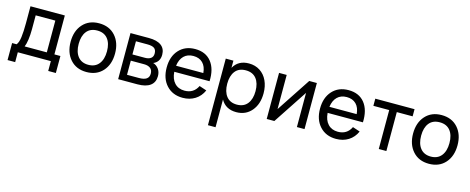

<svg xmlns="http://www.w3.org/2000/svg" viewBox="-38 -1244 5314 2173"><g transform="rotate(15 2619.0 -157.5)"><path d="M29.8 115.2V-84H82.5Q106 -111.3 114.5 -177.2Q123 -243.2 123 -340.8V-540H525.4V-84H595.7V115.2H506.3V0H119.1V115.2ZM176.8 -84H436.5V-456.1H206.5V-293.9Q206.5 -227.1 198.5 -170.9Q190.4 -114.7 176.8 -84Z M925.3 15.1Q806.2 15.1 735.8 -64Q665.5 -143.1 665.5 -270.5Q665.5 -398.4 736.1 -476.8Q806.6 -555.2 925.3 -555.2Q1044.9 -555.2 1115.5 -476.6Q1186 -397.9 1186 -270.5Q1186 -142.1 1115.5 -63.5Q1044.9 15.1 925.3 15.1ZM925.3 -69.3Q1005.4 -69.3 1048.3 -123.3Q1091.3 -177.2 1091.3 -270.5Q1091.3 -364.7 1048.6 -417.7Q1005.9 -470.7 925.3 -470.7Q844.7 -470.7 802.2 -417.5Q759.8 -364.3 759.8 -270.5Q759.8 -176.8 802.7 -123Q845.7 -69.3 925.3 -69.3Z M1520.5 0H1294.9V-540H1511.2Q1606 -540 1655.5 -503.2Q1705.1 -466.3 1705.1 -395Q1705.1 -351.6 1685.1 -322Q1665 -292.5 1630.4 -279.3Q1669.9 -268.1 1695.6 -233.2Q1721.2 -198.2 1721.2 -149.4Q1721.2 -76.2 1669.9 -38.1Q1618.7 0 1520.5 0ZM1511.2 -466.3H1378.4V-312H1525.9Q1568.8 -312 1594 -330.6Q1619.1 -349.1 1619.1 -386.7Q1619.1 -429.7 1593.8 -448Q1568.4 -466.3 1511.2 -466.3ZM1378.9 -73.7H1519Q1577.1 -73.7 1606.2 -93.5Q1635.3 -113.3 1635.3 -155.3Q1635.3 -198.2 1607.9 -218.8Q1580.6 -239.3 1535.2 -239.3H1378.9Z M2052.7 -68.4Q2159.7 -68.4 2205.6 -163.6L2291.5 -134.8Q2259.8 -63 2197.5 -23.9Q2135.3 15.1 2052.7 15.1Q1934.1 15.1 1862.5 -63Q1791 -141.1 1791 -270Q1791 -399.9 1862.1 -477.5Q1933.1 -555.2 2050.8 -555.2Q2174.3 -555.2 2240.2 -472.4Q2306.2 -389.6 2300.3 -245.1H1886.7Q1892.6 -161.6 1936.3 -115Q1980 -68.4 2052.7 -68.4ZM1888.7 -316.4H2208Q2202.1 -392.1 2161.1 -433.1Q2120.1 -474.1 2050.8 -474.1Q1982.4 -474.1 1940.4 -432.9Q1898.4 -391.6 1888.7 -316.4Z M2500.5 240.2H2411.1V-540H2500.5V-455.6Q2555.7 -555.2 2680.7 -555.2Q2754.4 -555.2 2810.3 -518.8Q2866.2 -482.4 2896.2 -418Q2926.3 -353.5 2926.3 -270.5Q2926.3 -143.1 2858.9 -64Q2791.5 15.1 2680.7 15.1Q2556.2 15.1 2500.5 -84.5ZM2666 -69.3Q2747.1 -69.3 2789.6 -123.8Q2832 -178.2 2832 -270.5Q2832 -363.8 2789.6 -417.2Q2747.1 -470.7 2666 -470.7Q2584 -470.7 2542.2 -416.7Q2500.5 -362.8 2500.5 -270.5Q2500.5 -177.2 2543.2 -123.3Q2585.9 -69.3 2666 -69.3Z M3389.2 -540H3478.5V0H3389.2V-400.4L3125 0H3035.6V-540H3125V-139.6Z M3849.6 -68.4Q3956.5 -68.4 4002.4 -163.6L4088.4 -134.8Q4056.6 -63 3994.4 -23.9Q3932.1 15.1 3849.6 15.1Q3731 15.1 3659.4 -63Q3587.9 -141.1 3587.9 -270Q3587.9 -399.9 3658.9 -477.5Q3730 -555.2 3847.7 -555.2Q3971.2 -555.2 4037.1 -472.4Q4103 -389.6 4097.2 -245.1H3683.6Q3689.5 -161.6 3733.2 -115Q3776.9 -68.4 3849.6 -68.4ZM3685.5 -316.4H4004.9Q3999 -392.1 3958 -433.1Q3917 -474.1 3847.7 -474.1Q3779.3 -474.1 3737.3 -432.9Q3695.3 -391.6 3685.5 -316.4Z M4437.5 0H4348.6V-456.1H4163.1V-540H4623V-456.1H4437.5Z M4938 15.1Q4818.8 15.1 4748.5 -64Q4678.2 -143.1 4678.2 -270.5Q4678.2 -398.4 4748.8 -476.8Q4819.3 -555.2 4938 -555.2Q5057.6 -555.2 5128.2 -476.6Q5198.7 -397.9 5198.7 -270.5Q5198.7 -142.1 5128.2 -63.5Q5057.6 15.1 4938 15.1ZM4938 -69.3Q5018.1 -69.3 5061 -123.3Q5104 -177.2 5104 -270.5Q5104 -364.7 5061.3 -417.7Q5018.6 -470.7 4938 -470.7Q4857.4 -470.7 4814.9 -417.5Q4772.5 -364.3 4772.5 -270.5Q4772.5 -176.8 4815.4 -123Q4858.4 -69.3 4938 -69.3Z"/></g></svg>

Font: Vela Sans Med
Style: Regular
Weight: 500
Designer: Principal design: Mikhail Sharanda - project Manrope.
Design modification: Ravid Balaliev
Foundry: Mikhail Sharanda
Version: Version 1.001